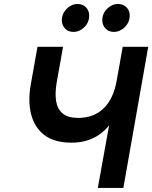

<svg xmlns="http://www.w3.org/2000/svg" viewBox="-20 -932 755 952"><path d="M465 0 521 -310.6Q500.8 -285 473.6 -265.6Q446.3 -246.1 411.6 -235.3Q376.9 -224.6 334.4 -224.6Q249.8 -224.6 200.2 -262.3Q150.7 -300 134.3 -365.5Q117.9 -431 132.8 -514.2L166 -700H292.6L261.4 -524.8Q252 -470.9 258.2 -431Q264.5 -391.1 290.9 -369.2Q317.3 -347.4 368.4 -347.4Q406.3 -347.4 437.7 -359.1Q469.1 -370.8 493.2 -394Q517.4 -417.1 534.1 -452.1Q550.8 -487 558.8 -533.2L588.4 -700H715L591.6 0ZM545.4 -773.8Q518.7 -773.8 503 -790.6Q487.2 -807.5 487.2 -831.4Q487.2 -864.7 511 -888.5Q534.9 -912.2 564.8 -912.2Q591.5 -912.2 607.4 -895.6Q623.2 -879 623.2 -854.6Q623.2 -832.2 611.9 -814Q600.6 -795.7 582.7 -784.8Q564.8 -773.8 545.4 -773.8ZM344.4 -773.8Q318.3 -773.8 302.4 -790.6Q286.6 -807.5 286.6 -831.4Q286.6 -853.8 297.9 -872Q309.2 -890.3 326.8 -901.2Q344.4 -912.2 363.2 -912.2Q390.9 -912.2 406.5 -895.6Q422.2 -879 422.2 -854.6Q422.2 -821 398.3 -797.4Q374.4 -773.8 344.4 -773.8Z"/></svg>

Font: Overpass
Style: Italic
Weight: 400
Italic angle: -10°
Designer: Delve Withrington, Dave Bailey, Thomas Jockin
Foundry: Delve Fonts LLC
Version: Version 4.000